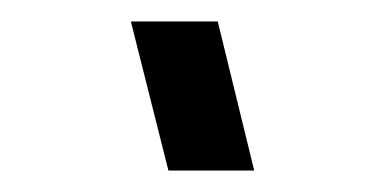

<svg xmlns="http://www.w3.org/2000/svg" viewBox="-20 -799 355 179"><path d="M137 -640 102 -779H183L217 -640Z"/></svg>

Font: Orbitron
Style: Regular
Weight: 400
Designer: Matt McInerney
Foundry: The League of Moveable Type
Version: Version 2.001